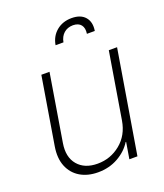

<svg xmlns="http://www.w3.org/2000/svg" viewBox="-139 -839 804 939"><g transform="rotate(-20 263.5 -369.5)"><path d="M404.8 -190.4 461.9 -535.6H504.9L416 0H374L388.2 -85.4H385.7Q360.4 -44.4 314 -18.3Q267.6 7.8 209.5 7.8Q155.8 7.8 116.9 -15.4Q78.1 -38.6 60.5 -81.8Q43 -125 52.7 -184.1L110.8 -535.6H153.3L95.7 -186Q84 -115.7 119.1 -74.2Q154.3 -32.7 221.7 -32.7Q289.1 -32.7 340.8 -75Q392.6 -117.2 404.8 -190.4ZM225.6 -647.5Q232.9 -691.9 265.1 -718.8Q297.4 -745.6 344.2 -745.6Q391.1 -745.6 414.1 -718.8Q437 -691.9 429.7 -647.5H388.7Q393.1 -676.8 380.1 -693.4Q367.2 -710 338.4 -710.4Q309.6 -710 290.8 -693.4Q272 -676.8 266.6 -647.5Z"/></g></svg>

Font: Inter Display Extra Light
Style: Italic
Weight: 200
Italic angle: -9.39999°
Designer: Rasmus Andersson
Foundry: rsms
Version: Version 4.000;git-4fc901f